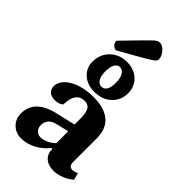

<svg xmlns="http://www.w3.org/2000/svg" viewBox="-294 -1040 1129 1129"><g transform="rotate(45 270.0 -476.0)"><path d="M136 12Q91 12 61 -17Q31 -46 31 -92Q31 -206 180 -240L300 -268V-315Q300 -366 287 -387.5Q274 -409 244 -409Q173 -409 170 -306Q163 -297 148 -292Q133 -287 116 -287Q87 -287 70.5 -301.5Q54 -316 54 -340Q54 -375 82 -402.5Q110 -430 157.5 -446Q205 -462 265 -462Q355 -462 402.5 -422Q450 -382 450 -304V-105Q450 -70 480 -70Q490 -70 500 -73.5Q510 -77 516 -81L528 -37Q504 -15 469.5 -1.5Q435 12 405 12Q360 12 334.5 -11Q309 -34 309 -75H302Q271 -35 226 -11.5Q181 12 136 12ZM212 -73Q233 -73 258 -84.5Q283 -96 302 -115V-214L224 -195Q194 -189 178 -170.5Q162 -152 162 -127Q162 -103 176 -88Q190 -73 212 -73ZM245 -486Q187 -486 150 -519.5Q113 -553 113 -605Q113 -646 132 -678Q151 -710 183.5 -728.5Q216 -747 258 -747Q318 -747 355.5 -711.5Q393 -676 393 -621Q393 -562 352 -524Q311 -486 245 -486ZM254 -537Q276 -537 287.5 -557Q299 -577 299 -613Q299 -650 286 -673Q273 -696 251 -696Q230 -696 218.5 -675.5Q207 -655 207 -617Q207 -580 219.5 -558.5Q232 -537 254 -537ZM164 -749Q150 -749 138 -760.5Q126 -772 126 -791Q186 -853 220.5 -888Q255 -923 272 -939.5Q289 -956 297.5 -960Q306 -964 314 -964Q330 -964 345 -952.5Q360 -941 370 -923.5Q380 -906 380 -889Q380 -882 375 -875.5Q370 -869 350 -856Q330 -843 286 -818Q242 -793 164 -749Z"/></g></svg>

Font: Petrona ExtraBold
Style: Regular
Weight: 800
Designer: Ringo R. Seeber
Foundry: Ringo R. Seeber
Version: Version 2.001; ttfautohint (v1.8.3)